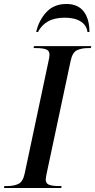

<svg xmlns="http://www.w3.org/2000/svg" viewBox="-45 -946 479 966"><path d="M-25 0 -23 -10H-7Q24 -10 47 -20.5Q70 -31 79 -72L199 -638Q204 -658 204 -671Q204 -692 186 -698Q168 -704 140 -704H124L126 -714H414L412 -704H397Q365 -704 342 -693Q319 -682 310 -638L191 -79Q189 -69 187 -59Q185 -49 185 -43Q185 -22 203 -16Q221 -10 250 -10H265L263 0ZM137 -785Q150 -843 188 -884.5Q226 -926 289 -926Q347 -926 376 -888.5Q405 -851 405 -785H395Q391 -819 361 -838Q331 -857 281 -857Q230 -857 197 -838.5Q164 -820 146 -785Z"/></svg>

Font: Noto Serif Display SemiCondensed Medium
Style: Italic
Weight: 500
Width: 4
Italic angle: -12°
Designer: Monotype Design Team
Foundry: Monotype Imaging Inc.
Version: Version 2.009